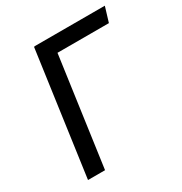

<svg xmlns="http://www.w3.org/2000/svg" viewBox="-162 -809 879 928"><g transform="rotate(-30 277.0 -344.5)"><path d="M62.4 0 158.5 -689.1 244.4 -622.6 157.5 0ZM160.4 -689.1H554.1L529 -606.3H227.4Z"/></g></svg>

Font: Fira Sans Variable
Style: Italic
Weight: 397
Italic angle: -8°
Designer: Carrois Corporate & Edenspiekermann AG
Foundry: Carrois Corporate GbR & Edenspiekermann AG
Version: Version 4.202